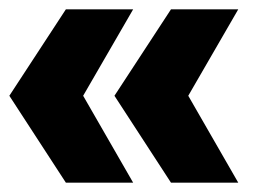

<svg xmlns="http://www.w3.org/2000/svg" viewBox="-20 -472 546 411"><path d="M121 -452H265L158 -267L265 -81H121L0 -267ZM346 -452H490L383 -267L490 -81H346L225 -267Z"/></svg>

Font: Montserrat arm
Style: Bold
Weight: 700
Designer: Julieta Ulanovsky
Foundry: Julieta Ulanovsky
Version: Version 6.000;PS 006.000;hotconv 1.0.88;makeotf.lib2.5.64775